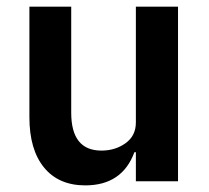

<svg xmlns="http://www.w3.org/2000/svg" viewBox="-20 -542 626 574"><path d="M234.9 12.2Q155.3 12.2 111.6 -41.3Q67.9 -94.7 67.9 -191.9V-522H192.9V-205.1Q192.9 -91.8 283.2 -91.8Q324.7 -91.8 355.5 -114Q386.2 -136.2 386.2 -175.8V-522H512.2V0H386.2V-86.9H381.8Q345.2 12.2 234.9 12.2Z"/></svg>

Font: Anuphan SemiBold
Style: Bold
Weight: 600
Designer: Mike Abbink, Paul van der Laan, Pieter van Rosmalen, Mint Tantisuwanna
Foundry: Bold Monday; Cadson Demak
Version: Version 3.002;hotconv 1.0.109;makeotfexe 2.5.65596